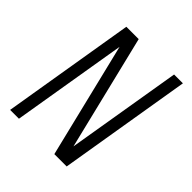

<svg xmlns="http://www.w3.org/2000/svg" viewBox="-200 -868 1001 1001"><g transform="rotate(45 300.0 -367.5)"><path d="M35 0 157 -735H248L403 -99L509 -735H574L452 0H361L206 -636L100 0Z"/></g></svg>

Font: Iosevka Curly Light Extended
Style: Italic
Weight: 300
Width: 7
Italic angle: -9°
Monospace: yes
Designer: Belleve Invis
Foundry: Belleve Invis
Version: Version 11.1.0; ttfautohint (v1.8.3)